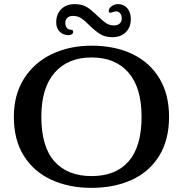

<svg xmlns="http://www.w3.org/2000/svg" viewBox="-20 -899 885 929"><path d="M47 -334Q47 -441 96.5 -519Q146 -597 231.5 -637.5Q317 -678 423 -678Q536 -678 620.5 -637.5Q705 -597 751.5 -519.5Q798 -442 798 -334Q798 -222 750 -144.5Q702 -67 617 -28.5Q532 10 423 10Q315 10 230 -28.5Q145 -67 96 -144Q47 -221 47 -334ZM423 -47Q540 -47 602.5 -118.5Q665 -190 665 -334Q665 -475 601.5 -548Q538 -621 423 -621Q309 -621 244.5 -547.5Q180 -474 180 -334Q180 -189 243.5 -118Q307 -47 423 -47ZM413 -776Q391 -799 373.5 -810.5Q356 -822 333 -822Q316 -822 306 -813Q296 -804 296 -788Q296 -773 303.5 -764Q311 -755 324 -755Q334 -755 334 -745Q334 -738 328 -733.5Q322 -729 312 -729Q285 -729 268.5 -746Q252 -763 252 -791Q252 -831 276.5 -855Q301 -879 342 -879Q377 -879 400.5 -864.5Q424 -850 453 -821Q477 -798 493.5 -787Q510 -776 532 -776Q549 -776 559 -785Q569 -794 569 -810Q569 -825 561.5 -834.5Q554 -844 542 -844Q535 -844 520 -839L514 -837Q506 -837 506 -847Q506 -853 509 -857Q515 -867 526.5 -873Q538 -879 551 -879Q579 -879 596 -859Q613 -839 613 -807Q613 -767 588.5 -743Q564 -719 524 -719Q489 -719 465.5 -733.5Q442 -748 413 -776Z"/></svg>

Font: Raigarh Medium
Style: Regular
Weight: 500
Designer: jaikishan Patel
Foundry: MagicType
Version: Version 1.000